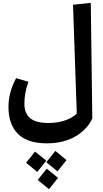

<svg xmlns="http://www.w3.org/2000/svg" viewBox="-20 -796 732 1360"><path d="M623 -775.9 633.8 43Q619.1 76.7 591.8 107.4Q564.5 138.2 525.1 163.8Q485.8 189.5 430.4 204.6Q375 219.7 312 219.2Q173.8 219.2 106.9 152.1Q40 85 40 -38.1Q40 -143.1 94.2 -242.2L181.2 -216.8Q152.8 -139.6 152.8 -60.1Q152.8 6.3 193.6 40.8Q234.4 75.2 324.2 75.2Q389.2 75.2 443.1 56.2Q497.1 37.1 523.9 7.8L497.1 -762.2ZM308.1 353 372.1 272.9 451.2 337.9 387.2 418ZM228 277.8 308.1 341.8 244.1 421.9 165 356.9ZM247.1 479 311 398.9 391.1 463.9 327.1 543.9Z"/></svg>

Font: FiraGO SemiBold
Style: Italic
Weight: 600
Italic angle: -8°
Designer: bBox Type GmbH
Foundry: bBox Type GmbH
Version: Version 1.001;PS 001.001;hotconv 1.0.88;makeotf.lib2.5.64775